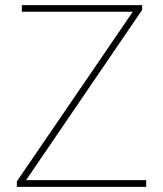

<svg xmlns="http://www.w3.org/2000/svg" viewBox="-20 -731 638 751"><path d="M82 -26.4 536.1 -692.4V-710.9H65.4V-685.1H499.5L45.9 -21.5V0H551.8V-26.4Z"/></svg>

Font: Vazirmatn Thin
Style: Regular
Weight: 100
Designer: Saber Rastikerdar
Foundry: Saber Rastikerdar
Version: Version 33.003